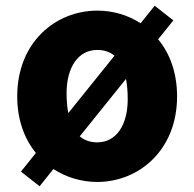

<svg xmlns="http://www.w3.org/2000/svg" viewBox="-20 -620 677 669"><path d="M419 -345C423 -324 425 -301 425 -274C425 -184 385 -124 319 -124C295 -124 274 -131 258 -145ZM218 -226C214 -246 212 -269 212 -295C212 -385 252 -446 319 -446C343 -446 363 -439 379 -426ZM584 -549 519 -600 470 -539C425 -568 373 -583 319 -583C174 -583 40 -473 40 -284C40 -203 65 -136 105 -87L53 -22L118 29L166 -31C211 -2 264 14 319 14C463 14 597 -96 597 -284C597 -366 572 -434 531 -483Z"/></svg>

Font: Noto Sans T Chinese Black
Style: Bold
Weight: 900
Designer: Ryoko NISHIZUKA (kana & ideographs); Paul D. Hunt (Latin, Greek & Cyrillic); Wenlong ZHANG (bopomofo); Sandoll Communica
Foundry: Adobe Systems Incorporated
Version: Version 1.000;PS 1;hotconv 1.0.78;makeotf.lib2.5.61930